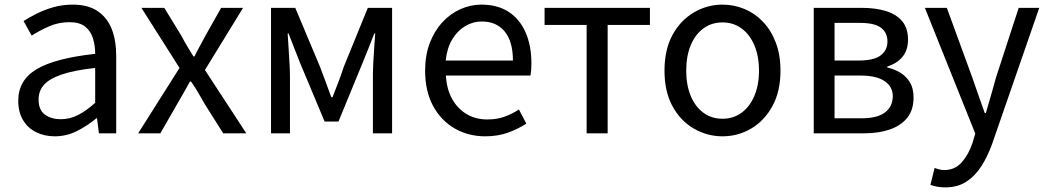

<svg xmlns="http://www.w3.org/2000/svg" viewBox="-20 -577 4531 831"><path d="M217 13Q172 13 136 -5Q100 -23 79.5 -57.5Q59 -92 59 -141Q59 -230 138.5 -277.5Q218 -325 392 -344Q392 -379 382.5 -410.5Q373 -442 349 -461.5Q325 -481 280 -481Q233 -481 191.5 -462.5Q150 -444 117 -423L82 -486Q107 -502 140 -518.5Q173 -535 212 -546Q251 -557 295 -557Q361 -557 402.5 -529Q444 -501 463.5 -451.5Q483 -402 483 -334V0H408L400 -65H397Q359 -33 313.5 -10Q268 13 217 13ZM243 -61Q282 -61 317.5 -79Q353 -97 392 -132V-283Q301 -273 247 -254.5Q193 -236 170 -209.5Q147 -183 147 -147Q147 -100 175 -80.5Q203 -61 243 -61Z M578 0 757 -283 592 -543H691L764 -424Q776 -401 789.5 -378.5Q803 -356 817 -333H822Q833 -356 845.5 -378.5Q858 -401 870 -424L937 -543H1032L867 -274L1046 0H946L866 -127Q852 -152 837.5 -176.5Q823 -201 807 -224H802Q789 -201 775.5 -176.5Q762 -152 747 -127L674 0Z M1153 0V-543H1258L1365 -288Q1378 -254 1390 -221.5Q1402 -189 1414 -156H1419Q1432 -189 1444.5 -221.5Q1457 -254 1468 -288L1572 -543H1677V0H1594V-245Q1594 -270 1595.5 -303Q1597 -336 1599.5 -370Q1602 -404 1604 -432H1600Q1588 -400 1574.5 -367Q1561 -334 1549 -304L1445 -51H1385L1279 -304Q1267 -334 1254 -367.5Q1241 -401 1229 -432H1225Q1227 -404 1229 -370Q1231 -336 1233 -303Q1235 -270 1235 -245V0Z M2080 13Q2007 13 1948 -21Q1889 -55 1854.5 -118.5Q1820 -182 1820 -271Q1820 -338 1840 -390.5Q1860 -443 1894.5 -480.5Q1929 -518 1973 -537.5Q2017 -557 2063 -557Q2133 -557 2181 -526Q2229 -495 2254.5 -437.5Q2280 -380 2280 -302Q2280 -287 2279 -274Q2278 -261 2276 -250H1910Q1913 -192 1936.5 -149.5Q1960 -107 1999 -83.5Q2038 -60 2090 -60Q2130 -60 2162.5 -71.5Q2195 -83 2226 -103L2258 -42Q2223 -19 2179 -3Q2135 13 2080 13ZM1909 -315H2200Q2200 -397 2164.5 -440.5Q2129 -484 2065 -484Q2027 -484 1993.5 -464Q1960 -444 1937.5 -407Q1915 -370 1909 -315Z M2519 0V-469H2337V-543H2793V-469H2610V0Z M3107 13Q3041 13 2983 -20.5Q2925 -54 2890.5 -117.5Q2856 -181 2856 -271Q2856 -362 2890.5 -425.5Q2925 -489 2983 -523Q3041 -557 3107 -557Q3157 -557 3202.5 -538Q3248 -519 3283 -482Q3318 -445 3338 -392Q3358 -339 3358 -271Q3358 -181 3323 -117.5Q3288 -54 3231 -20.5Q3174 13 3107 13ZM3107 -63Q3154 -63 3189.5 -89Q3225 -115 3245 -162Q3265 -209 3265 -271Q3265 -334 3245 -381Q3225 -428 3189.5 -454Q3154 -480 3107 -480Q3060 -480 3024.5 -454Q2989 -428 2969.5 -381Q2950 -334 2950 -271Q2950 -209 2969.5 -162Q2989 -115 3024.5 -89Q3060 -63 3107 -63Z M3502 0V-543H3710Q3770 -543 3815 -529Q3860 -515 3885 -485Q3910 -455 3910 -405Q3910 -360 3886 -331Q3862 -302 3820 -289V-285Q3851 -278 3876.5 -262.5Q3902 -247 3918 -221Q3934 -195 3934 -155Q3934 -101 3906.5 -67Q3879 -33 3831 -16.5Q3783 0 3720 0ZM3592 -315H3695Q3763 -315 3792 -337.5Q3821 -360 3821 -397Q3821 -436 3793 -457Q3765 -478 3701 -478H3592ZM3592 -65H3709Q3777 -65 3810.5 -90.5Q3844 -116 3844 -161Q3844 -202 3808.5 -226Q3773 -250 3704 -250H3592Z M4071 234Q4052 234 4036 231Q4020 228 4007 223L4025 150Q4033 153 4044 156Q4055 159 4067 159Q4113 159 4142.5 125.5Q4172 92 4189 42L4201 1L3983 -543H4078L4188 -242Q4201 -206 4214.5 -166Q4228 -126 4242 -88H4247Q4258 -126 4269.5 -165.5Q4281 -205 4291 -242L4389 -543H4478L4274 46Q4255 99 4228 141.5Q4201 184 4163 209Q4125 234 4071 234Z"/></svg>

Font: Noto Sans HK
Style: Regular
Weight: 400
Designer: Ryoko NISHIZUKA 西塚涼子 (kana, bopomofo & ideographs); Paul D. Hunt (Latin, Greek & Cyrillic); Sandoll Communications 산돌커뮤니
Foundry: Adobe
Version: Version 2.004-H2;hotconv 1.0.118;makeotfexe 2.5.65603